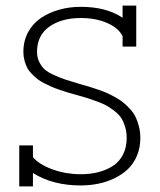

<svg xmlns="http://www.w3.org/2000/svg" viewBox="-20 -666 570 686"><path d="M97.7 0H48.8V-146.5H97.7V-104.5Q120.6 -77.6 168.5 -60.5Q216.3 -43.5 268.1 -43.5Q302.2 -43.5 331.1 -50.8Q359.9 -58.1 383.1 -73Q406.2 -87.9 419.4 -113.5Q432.6 -139.2 432.6 -172.9Q432.6 -194.3 427.2 -212.2Q421.9 -230 414.1 -242.9Q406.2 -255.9 391.4 -267.6Q376.5 -279.3 363.8 -286.9Q351.1 -294.4 328.9 -302.7Q306.6 -311 291.7 -315.7Q276.9 -320.3 250.5 -327.6Q231.9 -333 221.4 -335.9Q210.9 -338.9 193.1 -345Q175.3 -351.1 164.3 -356Q153.3 -360.8 137.9 -368.7Q122.6 -376.5 113.3 -384Q104 -391.6 93.5 -402.1Q83 -412.6 77.1 -424.1Q71.3 -435.5 67.4 -450Q63.5 -464.4 63.5 -480.5Q63.5 -519.5 80.3 -550.8Q97.2 -582 126 -601.6Q154.8 -621.1 191.2 -631.3Q227.5 -641.6 268.6 -641.6Q359.9 -641.6 418 -602.5V-646H466.8V-499.5H418V-536.6Q403.8 -565.9 363.3 -583.7Q322.8 -601.6 268.6 -601.6Q199.7 -601.6 156 -570.6Q112.3 -539.6 112.3 -480.5Q112.3 -460.4 120.4 -444.3Q128.4 -428.2 139.6 -418Q150.9 -407.7 173.8 -397.5Q196.8 -387.2 214.8 -381.3Q232.9 -375.5 266.1 -365.7Q286.6 -359.9 298.8 -356.2Q311 -352.5 331.5 -345.5Q352.1 -338.4 364.7 -332.5Q377.4 -326.7 394.8 -316.9Q412.1 -307.1 423.1 -297.6Q434.1 -288.1 446.3 -274.7Q458.5 -261.2 465.3 -246.3Q472.2 -231.4 476.8 -212.6Q481.4 -193.8 481.4 -172.9Q481.4 -138.2 469.2 -109.4Q457 -80.6 436.5 -61.3Q416 -42 388.4 -28.8Q360.8 -15.6 330.6 -9.5Q300.3 -3.4 268.1 -3.4Q168.5 -3.4 97.7 -47.9Z"/></svg>

Font: AzarMehrMonospaced
Style: SerifRegular
Weight: 1
Designer: Amin Abedi
Version: Version 1.00